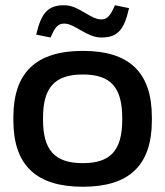

<svg xmlns="http://www.w3.org/2000/svg" viewBox="-20 -703 630 732"><path d="M31 -256V-244C31 -73 118 9 296 9C473 9 559 -73 559 -244V-256C559 -427 473 -509 296 -509C118 -509 31 -427 31 -256ZM118 -571 173 -560C190 -601 202 -613 225 -613C266 -613 310 -560 366 -560C428 -560 453 -588 472 -672L418 -683C401 -642 388 -629 366 -629C324 -629 281 -683 225 -683C165 -683 138 -657 118 -571ZM144 -247V-253C144 -370 189 -419 296 -419C402 -419 446 -370 446 -253V-247C446 -130 402 -81 296 -81C189 -81 144 -130 144 -247Z"/></svg>

Font: LT Wave Medium
Style: Regular
Weight: 500
Designer: Daniel Lyons
Version: Version 2.5 (Glyphs App)